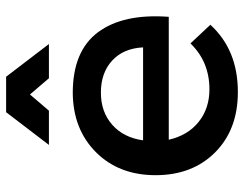

<svg xmlns="http://www.w3.org/2000/svg" viewBox="-105 -689 798 628"><g transform="rotate(-90 294.0 -375.0)"><path d="M299 -676 246 -614H134L241 -754H357L464 -614H352ZM304 -536Q441 -536 502.5 -453.5Q564 -371 553 -222H151Q165 -160 209 -124.5Q253 -89 316 -89Q406 -89 466 -151L527 -86Q445 4 307 4Q184 4 109.5 -70.5Q35 -145 35 -265Q35 -385 110 -460Q185 -535 304 -536ZM149 -306H453Q450 -370 410 -407Q370 -444 305 -444Q242 -444 200 -407Q158 -370 149 -306Z"/></g></svg>

Font: Montserrat-Arabic
Style: Regular
Weight: 400
Designer: Mohamed Gaber
Foundry: Kief Type Foundry
Version: Version 5.008;PS 005.008;hotconv 1.0.88;makeotf.lib2.5.64775